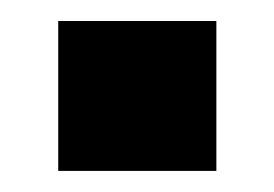

<svg xmlns="http://www.w3.org/2000/svg" viewBox="-20 -432 260 182"><path d="M35.2 -412.1H185.1V-270H35.2Z"/></svg>

Font: TASA Explorer
Style: Bold
Weight: 700
Designer: Weizhong Zhang
Foundry: Local Remote
Version: Version 1.000;Glyphs 3.1.2 (3151)